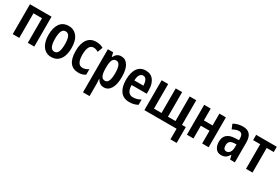

<svg xmlns="http://www.w3.org/2000/svg" viewBox="80 -1668 4402 3022"><g transform="rotate(30 2281.0 -156.5)"><path d="M453 -543V0H335V-447H180V0H61V-543Z M973 -273Q973 -190 950.5 -126.5Q928 -63 881 -26.5Q834 10 762 10Q695 10 648.5 -26Q602 -62 578 -126Q554 -190 554 -273Q554 -402 606.5 -477.5Q659 -553 764 -553Q859 -553 916 -481Q973 -409 973 -273ZM674 -272Q674 -181 695.5 -134Q717 -87 764 -87Q811 -87 832 -134Q853 -181 853 -273Q853 -363 831.5 -409Q810 -455 763 -455Q716 -455 695 -409Q674 -363 674 -272Z M1258 10Q1157 10 1104 -58.5Q1051 -127 1051 -269Q1051 -403 1105.5 -478Q1160 -553 1262 -553Q1302 -553 1334.5 -544.5Q1367 -536 1393 -520L1359 -428Q1337 -440 1316.5 -447Q1296 -454 1274 -454Q1172 -454 1172 -269Q1172 -89 1275 -89Q1303 -89 1330 -98.5Q1357 -108 1382 -125V-26Q1331 10 1258 10Z M1719 -553Q1798 -553 1842.5 -481Q1887 -409 1887 -271Q1887 -137 1842 -63.5Q1797 10 1721 10Q1678 10 1647 -11Q1616 -32 1596 -69H1591Q1593 -44 1594.5 -22.5Q1596 -1 1596 15V240H1477V-543H1573L1590 -471H1596Q1618 -513 1647.5 -533Q1677 -553 1719 -553ZM1683 -456Q1637 -456 1616.5 -415Q1596 -374 1596 -287V-265Q1596 -176 1616.5 -132.5Q1637 -89 1684 -89Q1766 -89 1766 -271Q1766 -456 1683 -456Z M2165 -552Q2258 -552 2307.5 -485.5Q2357 -419 2357 -308V-242H2082Q2084 -84 2196 -84Q2266 -84 2333 -123V-27Q2269 10 2182 10Q2073 10 2018.5 -64.5Q1964 -139 1964 -268Q1964 -406 2016.5 -479Q2069 -552 2165 -552ZM2167 -462Q2130 -462 2108 -429Q2086 -396 2083 -326H2247Q2247 -386 2227 -424Q2207 -462 2167 -462Z M3083 -543V-95H3152V193H3039V0H2454V-543H2573V-96H2710V-543H2827V-96H2964V-543Z M3346 -543V-328H3504V-543H3622V0H3504V-232H3346V0H3227V-543Z M3932 -553Q4098 -553 4098 -363V0H4012L3992 -74H3989Q3963 -31 3931.5 -10.5Q3900 10 3849 10Q3784 10 3750.5 -38Q3717 -86 3717 -157Q3717 -241 3766 -284.5Q3815 -328 3909 -332L3980 -335V-361Q3980 -461 3912 -461Q3885 -461 3856 -451Q3827 -441 3795 -424L3760 -508Q3796 -530 3839.5 -541.5Q3883 -553 3932 -553ZM3980 -258 3935 -256Q3883 -253 3860 -229Q3837 -205 3837 -160Q3837 -81 3895 -81Q3932 -81 3956 -114.5Q3980 -148 3980 -208Z M4547 -447H4419V0H4301V-447H4172V-543H4547Z"/></g></svg>

Font: Avrile Sans Condensed SemiBold
Style: Regular
Weight: 600
Width: 3
Designer: Monotype Design Team
Foundry: Monotype Imaging Inc.
Version: Version 2.001;September 10, 2019;FontCreator 11.5.0.2425 64-